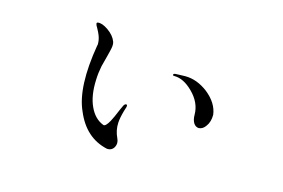

<svg xmlns="http://www.w3.org/2000/svg" viewBox="-70 -630 1139 772"><g transform="rotate(15 500.0 -243.5)"><path d="M274.4 -393.6Q244.1 -213.9 286.1 -122.1Q327.1 -23.4 418.9 -2.9Q439.5 -1 449.2 -18.6Q458 -35.2 449.2 -53.7Q434.6 -84 436.5 -116.2Q437.5 -135.7 446.3 -167L452.1 -185.5Q454.1 -195.3 448.2 -195.3Q441.4 -195.3 436.5 -183.6L429.7 -168.9Q414.1 -130.9 405.3 -115.2Q389.6 -86.9 379.9 -91.8Q342.8 -106.4 323.2 -149.4Q302.7 -193.4 305.7 -259.8Q306.6 -288.1 312.5 -317.4Q316.4 -334 324.2 -362.3Q331.1 -388.7 333 -399.4Q335.9 -416 332 -425.8Q323.2 -449.2 296.9 -467.8Q270.5 -486.3 252.9 -483.4Q247.1 -482.4 249 -476.6Q249 -472.7 255.9 -461.9Q265.6 -444.3 269.5 -433.6Q276.4 -415 275.4 -396.5ZM605.5 -355.5Q644.5 -355.5 682.6 -317.4Q724.6 -276.4 724.6 -225.6Q724.6 -206.1 732.4 -192.4Q741.2 -178.7 754.9 -178.7Q771.5 -179.7 783.2 -197.3Q796.9 -215.8 796.9 -245.1Q791 -293 743.2 -331.1Q697.3 -366.2 648.4 -366.2L616.2 -365.2Q605.5 -365.2 601.6 -363.3Q598.6 -361.3 599.6 -356.4Z"/></g></svg>

Font: BatangChe
Style: Regular
Weight: 400
Monospace: yes
Version: Version 2.21